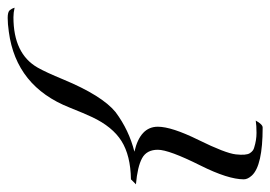

<svg xmlns="http://www.w3.org/2000/svg" viewBox="-157 -478 704 500"><g transform="rotate(90 195.0 -228.0)"><path d="M28 101Q7 104 -8.5 104Q-24 104 -28.5 98.5Q-33 93 -35 86Q-22 89 -10 89Q85 89 121 26Q133 5 152 -41Q194 -142 237 -177Q284 -212 340 -226Q275 -241 275 -287Q275 -323 309.5 -393Q344 -463 347 -490Q350 -517 344 -526.5Q338 -536 329 -538Q310 -544 291 -544Q272 -544 259 -542Q269 -560 277 -560Q376 -560 402 -532Q412 -521 412 -511Q412 -470 376 -398Q335 -316 335 -287Q335 -258 357 -246Q379 -234 425 -230L412 -217Q350 -216 312.5 -192.5Q275 -169 250 -116Q241 -97 225 -57Q170 82 28 101Z"/></g></svg>

Font: Italianno
Style: Regular
Weight: 400
Designer: Robert E. Leuschke
Foundry: Robert E. Leuschke
Version: Version 1.003